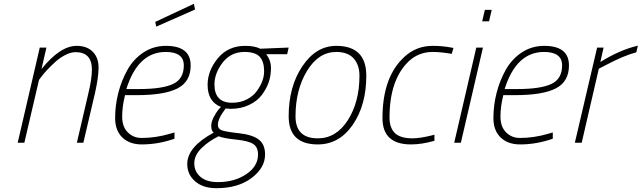

<svg xmlns="http://www.w3.org/2000/svg" viewBox="-20 -750 3372 1009"><path d="M198 -387Q296 -509 383 -509Q437 -509 467.5 -478Q498 -447 498 -395.5Q498 -344 479 -260L418 0H384L444 -258Q463 -336 463 -384Q463 -476 377 -476Q352 -476 323 -461Q294 -446 270 -424Q221 -379 196 -345L185 -330L108 0H73L189 -500H224Z M724 -25Q798 -25 873 -47L897 -54V-21Q811 9 725 9Q661 9 623 -27.5Q585 -64 585 -130Q585 -196 601.5 -261Q618 -326 649.5 -382.5Q681 -439 733.5 -474Q786 -509 852 -509Q982 -509 982 -406Q982 -321 913 -285.5Q844 -250 700 -250H637Q622 -190 622 -137Q622 -84 651.5 -54.5Q681 -25 724 -25ZM709 -282Q832 -282 889 -308.5Q946 -335 946 -406Q946 -477 851 -477Q705 -477 644 -282ZM801 -610 796 -635 999 -730 1005 -700Z M1269 -509Q1318 -509 1348 -494L1497 -500L1489 -465H1379Q1404 -433 1404 -392.5Q1404 -352 1392 -317.5Q1380 -283 1356 -251Q1332 -219 1289 -198.5Q1246 -178 1192 -178L1166 -180Q1125 -127 1125 -94Q1125 -74 1143.5 -66Q1162 -58 1234.5 -50Q1307 -42 1340 -16.5Q1373 9 1373 62Q1373 132 1302 185.5Q1231 239 1117 239Q1047 239 1005.5 203Q964 167 964 112Q964 22 1103 -53Q1090 -64 1090 -87Q1090 -110 1103 -134.5Q1116 -159 1128 -174L1141 -188Q1071 -216 1071 -304Q1071 -378 1124.5 -443.5Q1178 -509 1269 -509ZM1125 207Q1212 207 1274 165.5Q1336 124 1336 62Q1336 23 1310.5 6.5Q1285 -10 1220 -16.5Q1155 -23 1129 -34Q1076 -8 1038.5 29Q1001 66 1001 108.5Q1001 151 1033 179Q1065 207 1125 207ZM1200 -210Q1243 -210 1277 -227.5Q1311 -245 1330 -272Q1368 -324 1368 -375.5Q1368 -427 1344.5 -452Q1321 -477 1265 -477Q1193 -477 1150 -421Q1107 -365 1107 -306Q1107 -210 1200 -210Z M1747 -509Q1905 -509 1905 -352Q1905 -198 1834 -94.5Q1763 9 1650 9Q1497 9 1497 -139Q1497 -295 1569 -402Q1641 -509 1747 -509ZM1650 -23Q1747 -23 1808 -118.5Q1869 -214 1869 -352Q1869 -409 1838.5 -443Q1808 -477 1747 -477Q1654 -477 1593.5 -377.5Q1533 -278 1533 -139Q1533 -23 1650 -23Z M2254 -509Q2302 -509 2347 -501L2363 -498L2354 -467Q2297 -477 2254 -477Q2179 -477 2126 -426Q2027 -329 2027 -132Q2027 -78 2055.5 -50.5Q2084 -23 2148 -23Q2185 -23 2243 -37L2263 -42V-10Q2196 9 2140 9Q1990 9 1990 -129Q1990 -347 2106 -452Q2168 -509 2254 -509Z M2367 0 2483 -500H2518L2402 0ZM2514 -638 2528 -698H2564L2550 -638Z M2712 -25Q2786 -25 2861 -47L2885 -54V-21Q2799 9 2713 9Q2649 9 2611 -27.5Q2573 -64 2573 -130Q2573 -196 2589.5 -261Q2606 -326 2637.5 -382.5Q2669 -439 2721.5 -474Q2774 -509 2840 -509Q2970 -509 2970 -406Q2970 -321 2901 -285.5Q2832 -250 2688 -250H2625Q2610 -190 2610 -137Q2610 -84 2639.5 -54.5Q2669 -25 2712 -25ZM2697 -282Q2820 -282 2877 -308.5Q2934 -335 2934 -406Q2934 -477 2839 -477Q2693 -477 2632 -282Z M3001 0 3118 -500H3152L3135 -424Q3235 -487 3332 -510L3324 -475Q3260 -459 3160 -406L3127 -389L3037 0Z"/></svg>

Font: TitilliumWebThinItalic
Style: Thin Italic
Weight: 200
Italic angle: -13°
Version: Version 1.001;PS 57.000;hotconv 1.0.70;makeotf.lib2.5.55311